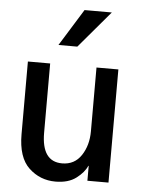

<svg xmlns="http://www.w3.org/2000/svg" viewBox="-57 -868 690 931"><g transform="rotate(5 288.0 -402.5)"><path d="M64.5 -197.3V-550.8H172.9V-213.9Q172.9 -73.2 272.5 -73.2Q333 -73.2 365.7 -122.6Q398.4 -171.9 398.4 -240.2V-550.8H504.9V0H402.3V-72.3H400.4Q386.7 -40 348.6 -11.2Q310.5 17.6 248 17.6Q172.9 17.6 118.7 -33.2Q64.5 -84 64.5 -197.3ZM205.1 -643.6 316.4 -823.2H449.2L296.9 -643.6Z"/></g></svg>

Font: Gothic A1 SemiBold
Style: Regular
Weight: 600
Version: Version 2.50